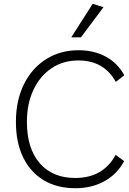

<svg xmlns="http://www.w3.org/2000/svg" viewBox="-20 -985 681 1013"><path d="M635 -135Q598 -66 531 -29Q464 8 378 8Q280 8 210 -34.5Q140 -77 102 -155Q64 -233 64 -342Q64 -454 105.5 -539Q147 -624 222 -672Q297 -720 395 -720Q475 -720 537.5 -686.5Q600 -653 636 -588L591 -553Q560 -609 511 -637.5Q462 -666 393 -666Q313 -666 252 -625Q191 -584 156.5 -511Q122 -438 122 -342Q122 -202 189.5 -124Q257 -46 377 -46Q452 -46 505.5 -77.5Q559 -109 590 -168ZM356 -788 469 -965 526 -947 407 -788Z"/></svg>

Font: Livvic Light
Style: Regular
Weight: 300
Designer: Jacques Le Bailly, Baron von Fonthausen
Version: Version 1.001; ttfautohint (v1.8.2)